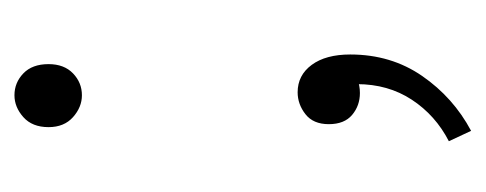

<svg xmlns="http://www.w3.org/2000/svg" viewBox="-218 -282 656 259"><g transform="rotate(-90 109.5 -153.0)"><path d="M110 -370Q94 -370 80.5 -382Q67 -394 67 -415Q67 -437 80.5 -449Q94 -461 110 -461Q127 -461 139.5 -449Q152 -437 152 -415Q152 -394 139.5 -382Q127 -370 110 -370ZM62 155 48 125Q83 107 104 75Q125 43 125 1L112 -59L148 -12Q141 -2 132 1.5Q123 5 113 5Q96 5 83.5 -5.5Q71 -16 71 -37Q71 -58 84.5 -68.5Q98 -79 114 -79Q137 -79 151 -60Q165 -41 165 -8Q165 47 136 89Q107 131 62 155Z"/></g></svg>

Font: Source Sans 3 Light
Style: Regular
Weight: 300
Designer: Paul D. Hunt
Foundry: Adobe
Version: Version 3.052;hotconv 1.1.0;makeotfexe 2.6.0